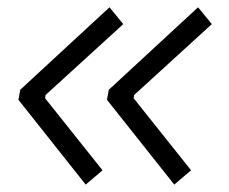

<svg xmlns="http://www.w3.org/2000/svg" viewBox="-20 -517 626 524"><path d="M213.9 -13.2 30.3 -244.6 35.2 -272 278.8 -497.1 316.4 -451.2 104.5 -257.8 103 -249 259.8 -52.2ZM455.6 -13.2 272 -244.6 276.9 -272 520.5 -497.1 558.1 -451.2 346.2 -257.8 344.7 -249 501.5 -52.2Z"/></svg>

Font: Cascadia Code Light
Style: Italic
Weight: 300
Italic angle: -10°
Monospace: yes
Designer: Aaron Bell
Foundry: Saja Typeworks
Version: Version 2404.023; ttfautohint (v1.8.4)